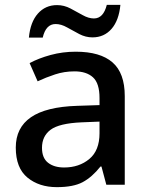

<svg xmlns="http://www.w3.org/2000/svg" viewBox="-20 -761 613 791"><path d="M292 -548Q393 -548 443.5 -504Q494 -460 494 -365V0H418L398 -75H394Q359 -31 320.5 -10.5Q282 10 214 10Q141 10 93 -29.5Q45 -69 45 -153Q45 -235 107.5 -278Q170 -321 298 -325L390 -328V-357Q390 -418 363 -442.5Q336 -467 287 -467Q245 -467 207 -454.5Q169 -442 135 -426L102 -501Q139 -521 188.5 -534.5Q238 -548 292 -548ZM316 -257Q224 -253 188.5 -226.5Q153 -200 153 -152Q153 -110 178 -90.5Q203 -71 244 -71Q306 -71 348 -106Q390 -141 390 -212V-260ZM99 -606Q105 -670 136 -705Q167 -740 215 -740Q244 -740 270.5 -726Q297 -712 321 -698.5Q345 -685 367 -685Q406 -685 420 -741H476Q470 -677 439.5 -642Q409 -607 361 -607Q333 -607 307 -620.5Q281 -634 256.5 -648Q232 -662 209 -662Q169 -662 156 -606Z"/></svg>

Font: Noto Sans Tai Tham Medium
Style: Regular
Weight: 500
Designer: Monotype Design Team 2013. Revised by David WIlliams 2020
Foundry: Monotype Imaging Inc.
Version: Version 2.002; ttfautohint (v1.8.4.7-5d5b)